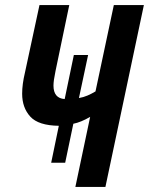

<svg xmlns="http://www.w3.org/2000/svg" viewBox="-20 -734 585 754"><path d="M394 0 545 -714H427L355 -375Q340 -366 324 -359Q308 -352 290 -349L326 -518H270L234 -345Q190 -348 190 -398Q190 -417 198 -455L252 -714H135L78 -449Q67 -403 67 -366Q67 -311 99 -276Q131 -241 211 -240L181 -95H236L268 -248Q298 -254 334 -275L276 0Z"/></svg>

Font: Noto Sans Display Condensed
Style: Bold Italic
Weight: 700
Width: 3
Designer: Monotype Design team
Foundry: Monotype Imaging Inc.
Version: 1.000